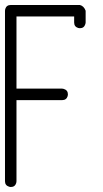

<svg xmlns="http://www.w3.org/2000/svg" viewBox="-20 -749 412 769"><path d="M0 -23Q0 -6 17 -1Q20 0 23 0Q40 0 45 -16Q46 -20 46 -23V-348Q48 -348 49 -348H229Q246 -348 251 -364Q252 -368 252 -371Q252 -388 235 -393Q231 -394 229 -394H49Q47 -394 46 -394V-683H277V-659Q277 -642 293 -637Q297 -636 300 -636Q317 -636 322 -653Q323 -657 323 -659V-706Q316 -725 300 -729H23Q6 -729 1 -713Q0 -709 0 -706Z"/></svg>

Font: Santa Chrismast Display
Style: Regular
Weight: 400
Designer: MUHAMMAD YONI
Version: Version 001.000